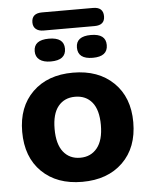

<svg xmlns="http://www.w3.org/2000/svg" viewBox="-56 -840 700 897"><g transform="rotate(-5 294.5 -391.5)"><path d="M414 -709H175Q152 -709 139 -720Q126 -731 126 -751Q126 -794 175 -794H414Q462 -794 462 -751Q462 -709 414 -709ZM196 -562Q162 -562 143.5 -576Q125 -590 125 -616Q125 -669 196 -669Q267 -669 267 -616Q267 -562 196 -562ZM323 -616Q323 -669 393 -669Q463 -669 463 -616Q463 -562 393 -562Q323 -562 323 -616ZM34 -246Q34 -363 104.5 -432Q175 -501 294 -501Q413 -501 484 -432Q555 -363 555 -246Q555 -127 484 -58Q413 11 294 11Q175 11 104.5 -58Q34 -127 34 -246ZM294 -388Q244 -388 215 -352.5Q186 -317 186 -246Q186 -175 215 -138.5Q244 -102 294 -102Q344 -102 373.5 -138.5Q403 -175 403 -246Q403 -317 374 -352.5Q345 -388 294 -388Z"/></g></svg>

Font: Nunito ExtraBold
Style: Regular
Weight: 800
Designer: Vernon Adams
Foundry: Vernon Adams
Version: Version 3.602